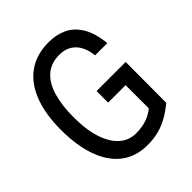

<svg xmlns="http://www.w3.org/2000/svg" viewBox="-207 -870 1015 1015"><g transform="rotate(-45 300.0 -362.5)"><path d="M311 14.5Q223 14.5 163.2 -31.8Q103.5 -78 73 -163.5Q42.5 -249 42.5 -365.5Q42.5 -483.5 74.8 -567.2Q107 -651 170 -695.8Q233 -740.5 325 -740.5Q381 -740.5 426.2 -719.5Q471.5 -698.5 501.5 -649.8Q531.5 -601 540.5 -517.5H449Q445 -558 429.2 -588.5Q413.5 -619 385.8 -636.2Q358 -653.5 317 -653.5Q254 -653.5 214.2 -618Q174.5 -582.5 155.8 -517.8Q137 -453 137 -365.5Q137 -274 158.2 -208.2Q179.5 -142.5 218.5 -107.5Q257.5 -72.5 310.5 -72.5Q357 -72.5 392 -85Q427 -97.5 451.5 -119V-292H321V-378.5H538.5L537.5 -74Q505 -47 470.5 -27Q436 -7 397 3.8Q358 14.5 311 14.5Z"/></g></svg>

Font: Spline Sans Mono
Style: Regular
Weight: 400
Monospace: yes
Designer: Eben Sorkin, Mirko Velimirovic
Foundry: Sorkin Type
Version: Version 1.004